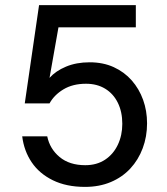

<svg xmlns="http://www.w3.org/2000/svg" viewBox="-20 -720 653 752"><path d="M313 12Q240 12 187 -14Q134 -40 104 -84.5Q74 -129 67 -186H165Q175 -137 213.5 -105Q252 -73 314 -73Q359 -73 391.5 -94.5Q424 -116 441.5 -153Q459 -190 459 -235Q459 -282 441.5 -317.5Q424 -353 392 -372.5Q360 -392 317 -392Q265 -392 228.5 -370Q192 -348 174 -315H77L133 -700H512V-613H209L174 -415Q198 -442 238.5 -459Q279 -476 331 -476Q384 -476 425.5 -457Q467 -438 496 -405Q525 -372 540.5 -329Q556 -286 556 -237Q556 -185 539 -139.5Q522 -94 490.5 -60Q459 -26 414 -7Q369 12 313 12Z"/></svg>

Font: DM Sans 12pt Medium
Style: Regular
Weight: 500
Version: Version 4.004;gftools[0.9.30]